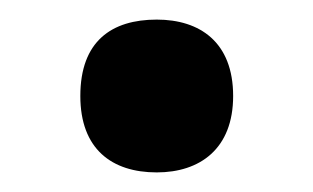

<svg xmlns="http://www.w3.org/2000/svg" viewBox="-20 -407 320 196"><path d="M62 -309C62 -255 94 -231 140 -231C184 -231 218 -255 218 -309C218 -364 184 -387 140 -387C94 -387 62 -365 62 -309Z"/></svg>

Font: Noto Sans Khmer UI SemiBold
Style: Regular
Weight: 600
Designer: Danh Hong and the Monotype Design Team
Foundry: Monotype Imaging Inc.
Version: Version 2.002